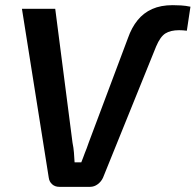

<svg xmlns="http://www.w3.org/2000/svg" viewBox="-20 -724 758 744"><path d="M210 0Q193 0 182 -10Q171 -20 169 -35L65 -690H194L261 -171Q265 -152 266.5 -133Q268 -114 269 -95H295Q299 -104 302 -113Q305 -122 308.5 -130.5Q312 -139 316 -149.5Q320 -160 324 -172L476 -577Q490 -617 513 -645.5Q536 -674 569.5 -689Q603 -704 649 -704Q664 -704 681.5 -703Q699 -702 718 -698L704 -605Q698 -606 688.5 -606.5Q679 -607 674 -607Q641 -607 621 -594.5Q601 -582 585 -544L379 -35Q372 -20 358.5 -10Q345 0 329 0Z"/></svg>

Font: Exo 2 SemiBold
Style: Italic
Weight: 600
Italic angle: -8°
Designer: Natanael Gama
Foundry: Natanael Gama
Version: Version 2.010